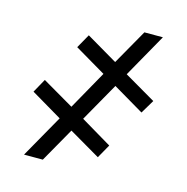

<svg xmlns="http://www.w3.org/2000/svg" viewBox="-99 -749 820 843"><g transform="rotate(15 311.5 -327.5)"><path d="M293.5 -219.2 434.6 -135.3 399.4 -72.8 257.3 -155.8 168.9 0H83.5L193.4 -194.3L52.2 -277.8L86.9 -340.3L230 -256.8L328.6 -432.6L187 -516.1L222.7 -579.6L364.7 -496.1L455.1 -655.3H539.1L427.7 -457.5L570.8 -374L533.7 -312L393.1 -395Z"/></g></svg>

Font: MAUL Bold
Style: Bold
Weight: 700
Designer: MAUL
Version: Version 1.0; 2020; ttfautohint (v1.8.3)